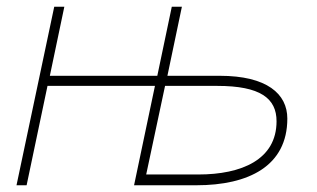

<svg xmlns="http://www.w3.org/2000/svg" viewBox="-20 -550 942 570"><path d="M29 0H59L121 -295H440L378 0H563C718 0 833 -57 833 -198C833 -271 773 -325 632 -325H477L520 -530H490L447 -325H128L171 -530H141ZM414 -32 470 -295H625C753 -295 801 -258 801 -190C801 -76 697 -32 569 -32Z"/></svg>

Font: Geist Thin
Style: Italic
Weight: 100
Italic angle: -12°
Designer: Basement.studio, Andrés Briganti, Mateo Zaragoza
Foundry: Basement.studio, Vercel, Andrés Briganti, Guido Ferreyra, Mateo Zaragoza
Version: Version 1.500